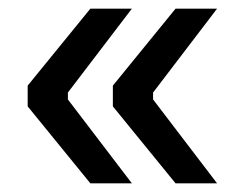

<svg xmlns="http://www.w3.org/2000/svg" viewBox="-20 -506 569 444"><path d="M241 -260V-308L386 -486H482L334 -292V-276L482 -82H386ZM44 -308 189 -486H285L137 -292V-276L285 -82H189L44 -260Z"/></svg>

Font: Mozilla Headline BETA
Style: Regular
Weight: 400
Designer: Studio DRAMA
Foundry: Studio DRAMA
Version: Version 0.100